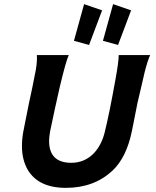

<svg xmlns="http://www.w3.org/2000/svg" viewBox="-20 -891 754 927"><path d="M526 -871 613 -841 550 -674 477 -694ZM386 -871 473 -841 410 -674 337 -694ZM553 -625H705Q693 -600 678 -541Q676 -531 664.5 -482.5Q653 -434 644 -395L617 -259Q591 -131 523 -67Q434 16 298 16Q166 16 114 -71Q86 -120 86 -185Q86 -222 93 -258L118 -384Q137 -470 153 -554Q160 -596 158 -625H312Q298 -595 269 -473Q244 -364 222 -257Q217 -229 217 -211Q217 -105 324 -105Q389 -105 434 -152Q471 -192 486 -254Q508 -343 537 -505Q554 -598 553 -625Z"/></svg>

Font: GFS Neohellenic Rg
Style: Bold Italic
Weight: 700
Italic angle: -12°
Designer: Designed by Takis Katsoulidis and George D. Matthiopoulos.
Foundry: Designed by Takis Katsoulidis and George D. Matthiopoulos.
Version: Version 1.0